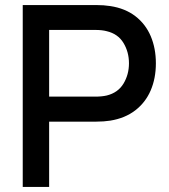

<svg xmlns="http://www.w3.org/2000/svg" viewBox="-20 -740 667 760"><path d="M70 0V-720H361Q391 -720 416.5 -716Q475.5 -707 516 -675.8Q556.5 -644.5 576.8 -596.5Q597 -548.5 597 -489.5Q597 -430 576.5 -382.2Q556 -334.5 515.5 -303.2Q475 -272 416.5 -262.5Q391 -258.5 361 -258.5H174.5V0ZM357 -357.5Q383 -357.5 402.5 -362Q447 -373 468.8 -409Q490.5 -445 490.5 -489.5Q490.5 -534 468.8 -570Q447 -606 402.5 -616.5Q384 -621.5 357 -621.5H174.5V-357.5Z"/></svg>

Font: Hauora SemiBold
Style: Regular
Weight: 600
Designer: Wayne Shih
Foundry: WCYS
Version: Version 1.001